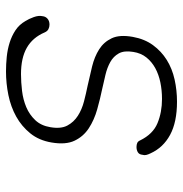

<svg xmlns="http://www.w3.org/2000/svg" viewBox="-5 -595 610 640"><g transform="rotate(90 300.0 -275.0)"><path d="M218 10Q194 10 169.5 7.5Q145 5 122.5 -2Q100 -9 81 -21.5Q62 -34 50 -55Q43 -66 37 -82.5Q31 -99 34 -112Q35 -122 42.5 -128.5Q50 -135 62 -135Q70 -135 77 -131.5Q84 -128 88 -119Q105 -79 139 -59.5Q173 -40 227 -40Q254 -40 283 -43.5Q312 -47 337 -57.5Q362 -68 380.5 -87.5Q399 -107 404 -138Q410 -173 398.5 -194.5Q387 -216 366 -229.5Q345 -243 318 -250Q291 -257 266 -262Q234 -269 201.5 -277Q169 -285 144.5 -300.5Q120 -316 107.5 -342.5Q95 -369 103 -413Q110 -452 130.5 -480Q151 -508 180 -526Q209 -544 245 -552Q281 -560 319 -560Q387 -560 429.5 -537Q472 -514 491 -472Q495 -464 496.5 -457.5Q498 -451 496 -445Q495 -434 487.5 -429.5Q480 -425 470 -425Q462 -425 456.5 -427.5Q451 -430 448 -437Q427 -480 390.5 -495Q354 -510 310 -510Q281 -510 254.5 -504.5Q228 -499 207 -487.5Q186 -476 171.5 -458Q157 -440 153 -414Q148 -384 158 -366Q168 -348 187 -337.5Q206 -327 229.5 -321.5Q253 -316 275 -311Q309 -304 344.5 -294Q380 -284 407.5 -266Q435 -248 449 -218.5Q463 -189 455 -142Q448 -100 424.5 -71Q401 -42 368.5 -24Q336 -6 297 2Q258 10 218 10Z"/></g></svg>

Font: Maple Mono NL Thin
Style: Italic
Weight: 250
Italic angle: -10°
Monospace: yes
Designer: subframe7536
Version: Version 7.000